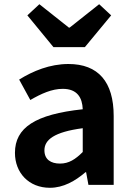

<svg xmlns="http://www.w3.org/2000/svg" viewBox="-20 -878 631 912"><path d="M217 14C281 14 337 -18 386 -60H389L400 0H520V-327C520 -489 447 -574 305 -574C217 -574 137 -541 71 -500L124 -403C176 -433 226 -456 278 -456C347 -456 371 -414 373 -359C148 -335 51 -272 51 -152C51 -57 117 14 217 14ZM265 -101C222 -101 191 -120 191 -164C191 -214 237 -251 373 -269V-156C338 -121 307 -101 265 -101ZM234 -654H383L508 -805L451 -858L311 -747H307L167 -858L110 -805Z"/></svg>

Font: Genne Gothic Bold
Style: Regular
Weight: 700
Designer: Ryoko NISHIZUKA (kana & ideographs); Paul D. Hunt (Latin, Greek & Cyrillic); Wenlong ZHANG (bopomofo); Sandoll Communica
Foundry: Adobe Systems Incorporated
Version: Version 1.004;PS 1.004;hotconv 16.6.51;makeotf.lib2.5.65220